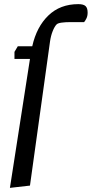

<svg xmlns="http://www.w3.org/2000/svg" viewBox="-20 -731 444 929"><path d="M28 178 125 -446H50V-480L66 -507H136Q157 -601 214 -656Q271 -711 359 -711Q384 -711 394 -701.5Q404 -692 404 -670Q404 -654 398.5 -642.5Q393 -631 387 -624H320Q296 -624 278 -621.5Q260 -619 254 -613Q244 -603 235 -580.5Q226 -558 222 -530L125 167Z"/></svg>

Font: Faustina Medium
Style: Italic
Weight: 500
Italic angle: -8°
Designer: Alfonso Garcia
Foundry: http://www.omnibus-type.com
Version: Version 1.200